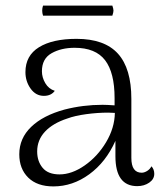

<svg xmlns="http://www.w3.org/2000/svg" viewBox="-20 -656 583 687"><path d="M532 -34Q532 -15 514 -2.5Q496 10 471 10Q393 10 393 -97V-152Q359 -76 299.5 -32.5Q240 11 171 11Q113 11 81 -20.5Q49 -52 49 -104Q49 -161 91.5 -202Q134 -243 211 -264Q277 -281 347 -281Q362 -281 390 -279V-305Q390 -396 356 -440.5Q322 -485 247 -485Q199 -485 164.5 -465.5Q130 -446 130 -401Q130 -379 142 -358.5Q154 -338 176 -331Q163 -313 137 -313Q108 -313 89.5 -339Q71 -365 71 -398Q71 -457 119.5 -487Q168 -517 254 -517Q354 -517 402 -464Q450 -411 450 -302V-91Q450 -38 487 -38Q496 -38 506 -44Q516 -50 522 -61Q532 -50 532 -34ZM391 -252 367 -253Q329 -253 288.5 -247.5Q248 -242 221 -232Q169 -215 141 -185Q113 -155 113 -114Q113 -79 132.5 -55.5Q152 -32 193 -32Q237 -32 283 -64Q329 -96 359.5 -147Q390 -198 391 -252ZM382 -636Q386 -624 386 -618Q386 -612 382 -600H134Q131 -609 131 -618Q131 -627 134 -636Z"/></svg>

Font: Arima Madurai Light
Style: Regular
Weight: 300
Designer: Joana Correia and Natanael Gama
Foundry: NDISCOVER
Version: Version 1.019